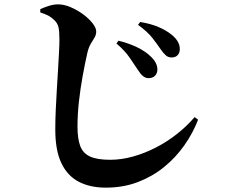

<svg xmlns="http://www.w3.org/2000/svg" viewBox="-20 -809 1040 882"><path d="M768 -545Q753 -545 742 -554.5Q731 -564 717 -584Q703 -605 680.5 -634Q658 -663 614 -695L624 -708Q673 -700 709 -684.5Q745 -669 769 -649Q806 -619 806 -584Q806 -566 796 -555.5Q786 -545 768 -545ZM662 -450Q649 -450 637.5 -459Q626 -468 614 -487Q599 -510 576 -543.5Q553 -577 515 -609L524 -622Q570 -611 609.5 -592Q649 -573 674 -548Q703 -520 703 -490Q703 -473 692.5 -461.5Q682 -450 662 -450ZM466 53Q394 53 342 26Q290 -1 262 -59.5Q234 -118 234 -213Q234 -255 236 -302Q238 -349 241 -396Q244 -443 246.5 -487Q249 -531 251 -567Q253 -603 253 -627Q253 -666 248.5 -684.5Q244 -703 230 -716Q218 -728 205 -735.5Q192 -743 165 -752V-767Q185 -776 206 -782.5Q227 -789 247 -789Q274 -789 304.5 -776Q335 -763 361.5 -743.5Q388 -724 405 -702.5Q422 -681 422 -664Q422 -649 414 -636Q406 -623 396.5 -607Q387 -591 381 -565Q370 -516 359.5 -458.5Q349 -401 342.5 -342Q336 -283 336 -227Q336 -172 348.5 -138.5Q361 -105 393.5 -90Q426 -75 486 -75Q538 -75 591.5 -90Q645 -105 696.5 -131.5Q748 -158 793.5 -194Q839 -230 874 -271L890 -259Q866 -197 826.5 -141Q787 -85 733.5 -41.5Q680 2 613 27.5Q546 53 466 53Z"/></svg>

Font: Noto Serif SC ExtraLight ExtraBold
Style: Regular
Weight: 800
Version: Version 2.002-H1;hotconv 1.1.0;makeotfexe 2.6.0